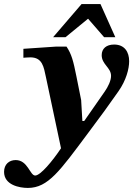

<svg xmlns="http://www.w3.org/2000/svg" viewBox="-124 -704 655 944"><path d="M13 220C113 220 171 135 307 -47C377 -140 407 -182 459 -256C496 -309 511 -365 511 -403C511 -448 489 -485 437 -485C399 -485 376 -465 376 -433C376 -387 422 -372 422 -331C422 -307 407 -277 391 -254L290 -109H281L275 -212L252 -327C236 -407 228 -437 203 -475H153L-9 -464V-420C-9 -420 13 -422 25 -422C85 -422 91 -375 102 -324L176 25C134 88 75 159 49 159C23 159 13 83 -47 83C-79 83 -104 104 -104 141C-104 206 -28 220 13 220ZM198 -521 309 -612 388 -521H443L370 -684H277L137 -521Z"/></svg>

Font: STIX Two Text
Style: Bold Italic
Weight: 700
Italic angle: -12°
Designer: Ross Mills, John Hudson & Paul Hanslow, Tiro Typeworks Ltd; with prior portions MicroPress Inc. and Coen Hoffman, Elsevi
Foundry: Tiro Typeworks Ltd
Version: Version 2.13 b171